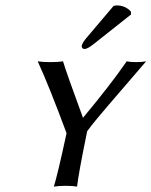

<svg xmlns="http://www.w3.org/2000/svg" viewBox="-20 -691 563 714"><path d="M402.3 -668.9Q409.2 -670.9 416.5 -670.9Q447.8 -669.4 466.8 -647.9L467.3 -637.2L329.1 -527.8Q305.7 -509.3 295.4 -508.8Q284.7 -508.8 283.7 -519Q283.7 -521 284.2 -522Q287.6 -533.7 301.3 -549.8ZM304.2 -203.1Q271.5 -43.5 266.6 2.9Q250.5 0 224.1 0Q199.2 0 180.2 2.9Q194.3 -41.5 227.5 -195.8Q162.6 -370.6 121.1 -460.9Q120.6 -462.4 120.6 -462.9Q139.6 -460 167 -460Q195.8 -460 214.4 -462.9Q226.6 -421.4 288.6 -252.9Q390.1 -374.5 451.2 -462.9Q464.4 -460 486.8 -460Q508.8 -460 523.4 -462.9Q345.2 -256.8 321.3 -225.6Q311.5 -213.4 304.2 -203.1Z"/></svg>

Font: Linux Biolinum Capitals O
Style: Italic Samll Caps
Weight: 400
Italic angle: -12°
Designer: Philipp H. Poll
Foundry: Philipp H. Poll
Version: Version 0.6.2